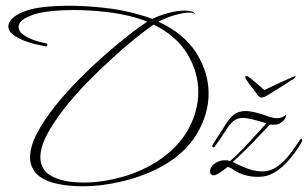

<svg xmlns="http://www.w3.org/2000/svg" viewBox="-20 -611 1076 671"><path d="M268 40Q238 40 210.5 36.5Q183 33 160 26Q120 13 102.5 -9.5Q85 -32 85 -61Q85 -98 108.5 -143.5Q132 -189 170 -237Q208 -285 254 -331.5Q300 -378 346.5 -419Q393 -460 432 -490Q471 -520 494 -535Q484 -540 473.5 -543Q463 -546 452 -550Q401 -564 344 -570Q287 -576 235 -576Q225 -576 216 -575.5Q207 -575 198 -575Q129 -572 91.5 -558Q54 -544 47 -527Q45 -521 45 -517Q45 -500 64.5 -487.5Q84 -475 107 -468Q130 -461 141 -460Q146 -459 145.5 -454Q145 -449 140 -449Q130 -451 108.5 -455.5Q87 -460 64 -469Q41 -478 25 -490.5Q9 -503 9 -519Q9 -525 12 -531Q22 -554 63.5 -570.5Q105 -587 181 -590Q189 -590 198 -590.5Q207 -591 216 -591Q276 -591 342 -584Q408 -577 466 -560Q489 -554 512 -545Q537 -557 568.5 -565.5Q600 -574 625 -574Q639 -574 649.5 -571Q660 -568 662 -562Q665 -560 665 -557Q665 -557 664.5 -557.5Q664 -558 664 -559L662 -562Q656 -567 642 -567Q624 -567 595.5 -559.5Q567 -552 535 -536L534 -535Q623 -494 666 -426Q709 -358 709 -284Q709 -213 669 -145Q629 -77 550 -32Q488 3 412.5 21.5Q337 40 268 40ZM273 27Q337 27 408 7Q479 -13 537 -52Q606 -99 639.5 -162Q673 -225 673 -289Q673 -360 634 -423.5Q595 -487 517 -525Q493 -509 455 -478.5Q417 -448 372.5 -407.5Q328 -367 283.5 -321.5Q239 -276 202.5 -229Q166 -182 143.5 -139Q121 -96 121 -61Q121 -38 133 -19.5Q145 -1 172 10Q192 19 218 23Q244 27 273 27ZM1013 -345Q1013 -345 1013 -343Q1010 -335 998 -331Q985 -321 960 -306Q935 -291 918 -280Q912 -276 905.5 -273Q899 -270 894 -270Q889 -270 886 -273Q883 -276 880 -280Q872 -291 860 -306Q848 -321 842 -331Q841 -333 838.5 -337Q836 -341 837 -343Q837 -345 841 -345Q845 -346 858 -335.5Q871 -325 885 -313Q899 -301 904 -296Q912 -300 928.5 -308Q945 -316 963.5 -324.5Q982 -333 996 -339Q1010 -345 1013 -345ZM880 7Q859 7 838 1.5Q817 -4 800 -15Q796 -18 789.5 -22Q783 -26 776 -28Q762 -16 745 -5.5Q728 5 720 0Q714 -3 714 -13Q714 -20 719.5 -28.5Q725 -37 738 -44Q750 -51 767 -51Q777 -51 784 -48Q816 -76 849.5 -112.5Q883 -149 911 -180Q891 -187 865.5 -193Q840 -199 830 -199Q807 -199 794 -186.5Q781 -174 774 -163Q764 -147 751.5 -128.5Q739 -110 732 -101Q730 -96 726 -96Q722 -96 722 -101Q722 -103 724 -106Q726 -109 727 -111Q738 -128 747.5 -143Q757 -158 769 -177Q781 -197 797 -210Q813 -223 839 -223Q855 -223 884 -215Q900 -211 916.5 -204.5Q933 -198 949 -198Q967 -198 979 -210L980 -211V-210Q980 -204 978 -200Q973 -189 960 -181Q954 -177 947 -176Q940 -175 934 -175Q926 -175 923 -176Q888 -138 856.5 -105.5Q825 -73 793 -45Q816 -33 843 -22.5Q870 -12 896 -12Q925 -12 949 -29Q974 -47 994 -73.5Q1014 -100 1028 -122Q1032 -126 1033 -126Q1036 -126 1036 -121Q1036 -117 1033 -112Q1011 -75 982.5 -44Q954 -13 922 0Q913 4 902 5.5Q891 7 880 7Z"/></svg>

Font: Waterfall
Style: Regular
Weight: 400
Designer: Robert E. Leuschke
Foundry: Robert E. Leuschke
Version: Version 1.010; ttfautohint (v1.8.3)